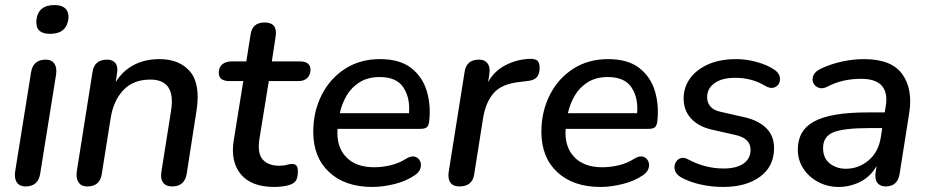

<svg xmlns="http://www.w3.org/2000/svg" viewBox="-20 -731 3680 760"><path d="M178 -597Q120 -597 124 -650Q130 -711 196 -711Q225 -711 239 -697Q253 -683 251 -658Q244 -597 178 -597ZM81 7Q58 7 47 -8.5Q36 -24 40 -52L103 -445Q111 -495 161 -495Q184 -495 195 -479.5Q206 -464 202 -436L139 -43Q131 7 81 7Z M325 7Q302 7 291 -9Q280 -25 284 -53L346 -445Q353 -495 404 -495Q426 -495 437 -481Q448 -467 443 -439L438 -406Q465 -450 509 -473.5Q553 -497 611 -497Q691 -497 732.5 -447.5Q774 -398 758 -294L719 -43Q711 7 661 7Q637 7 625.5 -8.5Q614 -24 619 -52L657 -292Q677 -416 575 -416Q508 -416 468.5 -374.5Q429 -333 418 -263L383 -43Q376 7 325 7Z M1066 9Q975 9 933.5 -41Q892 -91 905 -174L943 -410H889Q846 -410 846 -443Q846 -465 860 -476.5Q874 -488 898 -488H955L972 -595Q979 -642 1027 -642Q1080 -642 1071 -586L1056 -488H1166Q1209 -488 1209 -455Q1209 -435 1196.5 -422.5Q1184 -410 1161 -410H1044L1007 -182Q998 -124 1020 -99.5Q1042 -75 1085 -75Q1104 -75 1115 -78.5Q1126 -82 1136 -82Q1147 -82 1153 -76Q1159 -70 1159 -53Q1159 -26 1150.5 -15Q1142 -4 1126 1Q1115 5 1097.5 7Q1080 9 1066 9Z M1454 9Q1346 9 1283 -49.5Q1220 -108 1220 -209Q1220 -289 1253 -354.5Q1286 -420 1345.5 -458.5Q1405 -497 1484 -497Q1563 -497 1608 -461.5Q1653 -426 1669.5 -370Q1686 -314 1679 -252Q1677 -233 1669 -227Q1661 -221 1646 -221H1316Q1311 -151 1349.5 -110Q1388 -69 1461 -69Q1494 -69 1527 -77Q1560 -85 1588 -103Q1608 -115 1622 -111Q1636 -107 1642.5 -94Q1649 -81 1644.5 -65.5Q1640 -50 1623 -38Q1588 -14 1541.5 -2.5Q1495 9 1454 9ZM1483 -426Q1436 -426 1403.5 -405.5Q1371 -385 1352 -352.5Q1333 -320 1325 -283H1599Q1604 -343 1577 -384.5Q1550 -426 1483 -426Z M1798 7Q1774 7 1763 -8Q1752 -23 1756 -50L1819 -446Q1826 -495 1876 -495Q1899 -495 1910 -480Q1921 -465 1917 -438L1912 -406Q1936 -449 1979 -472Q2022 -495 2074 -498Q2099 -499 2107.5 -490.5Q2116 -482 2116 -463Q2116 -437 2104 -424.5Q2092 -412 2065 -410L2041 -407Q1967 -400 1934.5 -363Q1902 -326 1892 -262L1857 -41Q1850 7 1798 7Z M2357 9Q2249 9 2186 -49.5Q2123 -108 2123 -209Q2123 -289 2156 -354.5Q2189 -420 2248.5 -458.5Q2308 -497 2387 -497Q2466 -497 2511 -461.5Q2556 -426 2572.5 -370Q2589 -314 2582 -252Q2580 -233 2572 -227Q2564 -221 2549 -221H2219Q2214 -151 2252.5 -110Q2291 -69 2364 -69Q2397 -69 2430 -77Q2463 -85 2491 -103Q2511 -115 2525 -111Q2539 -107 2545.5 -94Q2552 -81 2547.5 -65.5Q2543 -50 2526 -38Q2491 -14 2444.5 -2.5Q2398 9 2357 9ZM2386 -426Q2339 -426 2306.5 -405.5Q2274 -385 2255 -352.5Q2236 -320 2228 -283H2502Q2507 -343 2480 -384.5Q2453 -426 2386 -426Z M2843 9Q2796 9 2752 -1Q2708 -11 2676 -29Q2657 -40 2652 -55.5Q2647 -71 2653 -85Q2659 -99 2673 -104.5Q2687 -110 2706 -99Q2738 -82 2773 -73Q2808 -64 2844 -64Q2895 -64 2923 -83.5Q2951 -103 2951 -138Q2951 -184 2890 -197L2797 -218Q2745 -230 2715.5 -262Q2686 -294 2686 -341Q2686 -385 2711 -420Q2736 -455 2782.5 -476Q2829 -497 2895 -497Q2933 -497 2974 -486Q3015 -475 3044 -456Q3062 -444 3066 -428.5Q3070 -413 3063.5 -400.5Q3057 -388 3042.5 -384Q3028 -380 3009 -391Q2957 -423 2890 -423Q2838 -423 2808.5 -402Q2779 -381 2779 -346Q2779 -325 2792 -309.5Q2805 -294 2834 -288L2927 -267Q2983 -254 3013.5 -223.5Q3044 -193 3044 -145Q3044 -72 2988.5 -31.5Q2933 9 2843 9Z M3299 9Q3256 9 3219 -10.5Q3182 -30 3160 -63.5Q3138 -97 3138 -139Q3138 -216 3204 -251Q3270 -286 3413 -286H3482L3486 -310Q3495 -363 3471 -391Q3447 -419 3388 -419Q3353 -419 3320.5 -412Q3288 -405 3255 -388Q3236 -378 3221 -383.5Q3206 -389 3199.5 -402.5Q3193 -416 3199.5 -432Q3206 -448 3229 -459Q3269 -478 3313.5 -487.5Q3358 -497 3400 -497Q3509 -497 3551.5 -437.5Q3594 -378 3579 -284L3541 -43Q3533 7 3486 7Q3464 7 3453 -7Q3442 -21 3446 -49L3450 -74Q3425 -31 3384.5 -11Q3344 9 3299 9ZM3328 -63Q3379 -63 3418.5 -96.5Q3458 -130 3467 -190L3472 -224H3422Q3318 -224 3278 -207Q3238 -190 3238 -145Q3238 -105 3264.5 -84Q3291 -63 3328 -63Z"/></svg>

Font: Nunito SemiBold
Style: Italic
Weight: 600
Italic angle: -9°
Designer: Vernon Adams
Foundry: Vernon Adams
Version: Version 3.601; ttfautohint (v1.8.2.53-6de2)